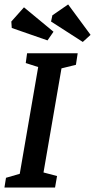

<svg xmlns="http://www.w3.org/2000/svg" viewBox="-22 -845 428 865"><path d="M255 -537 174 -68 235 -52 226 0H-2L5 -44L67 -62L150 -543L94 -561L100 -605H328L320 -553ZM208 -748 214 -776 285 -825 386 -688 351 -656ZM31 -719 29 -748 86 -812 219 -702 192 -663Z"/></svg>

Font: Grenze Medium
Style: Italic
Weight: 500
Italic angle: -10°
Designer: Renata Polastri
Foundry: Omnibus-Type
Version: Version 1.002; ttfautohint (v1.8)